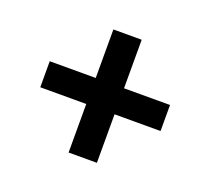

<svg xmlns="http://www.w3.org/2000/svg" viewBox="-91 -663 782 714"><g transform="rotate(20 300.0 -305.5)"><path d="M244 -62V-254H62V-357H244V-549H356V-357H538V-254H356V-62Z"/></g></svg>

Font: IBM Plex Mono SmBld
Style: Regular
Weight: 600
Monospace: yes
Designer: Mike Abbink, Paul van der Laan, Pieter van Rosmalen
Foundry: Bold Monday
Version: Version 2.3